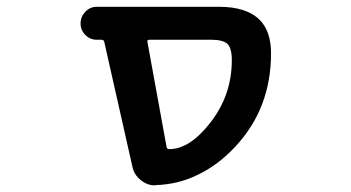

<svg xmlns="http://www.w3.org/2000/svg" viewBox="-20 -568 1040 569"><path d="M442.4 -19.5Q440.4 -18.6 439.5 -18.6Q416 -18.6 397.5 -34.2Q377 -49.8 372.1 -75.2L289.1 -443.4Q288.1 -450.2 280.3 -450.2H266.6Q247.1 -450.2 232.9 -464.4Q218.8 -478.5 218.8 -498.5Q218.8 -518.6 232.9 -533.2Q247.1 -547.9 266.6 -547.9H628.9Q710.9 -547.9 750 -508.8Q783.2 -474.6 783.2 -410.2Q783.2 -328.1 756.8 -259.3Q730.5 -190.4 677.2 -133.3Q624 -76.2 561.5 -47.9Q505.9 -21.5 442.4 -19.5ZM604.5 -206.1Q667 -287.1 667 -389.6Q667 -425.8 653.8 -438Q640.6 -450.2 606.4 -450.2H422.9Q415 -450.2 417 -443.4L473.6 -132.8Q474.6 -126 481.4 -126Q543 -126 604.5 -206.1Z"/></svg>

Font: Rounded Mgen+ 1m medium
Style: Regular
Weight: 500
Designer: [Source Han Sans]
Ryoko NISHIZUKA  (kana & ideographs); Paul D. Hunt (Latin, Greek & Cyrillic); Wenlong ZHANG  (bopomofo
Version: Version 1.059.20150602